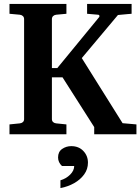

<svg xmlns="http://www.w3.org/2000/svg" viewBox="-20 -691 722 988"><path d="M682.1 0H464.8V-37.1L301.8 -293H247.1V-78.1Q247.1 -68.4 253.4 -62.7Q259.8 -57.1 269 -56.2L321.8 -50.8V0H28.8V-50.8L82 -56.2Q91.3 -57.1 97.7 -62.7Q104 -68.4 104 -78.1V-592.8Q104 -602.5 97.7 -608.4Q91.3 -614.3 82 -615.2L28.8 -620.1V-670.9H321.8V-620.1L269 -615.2Q259.8 -614.3 253.4 -608.4Q247.1 -602.5 247.1 -592.8V-340.8H274.9L490.2 -603Q492.7 -606 491.5 -610.6Q490.2 -615.2 484.9 -615.2L428.2 -620.1V-670.9H657.2V-620.1Q657.2 -620.1 634.3 -618.2Q611.3 -616.2 586.9 -613.8L400.9 -392.1L610.8 -57.1L682.1 -50.8ZM432.6 146Q432.6 179.7 413.1 206.5Q393.6 233.4 361.6 251.5Q329.6 269.5 291 276.9V236.8Q319.8 228.5 340.8 207.8Q361.8 187 361.8 163.1H298.8Q278.8 144.5 278.8 119.1Q278.8 89.8 299.8 75.4Q320.8 61 346.7 61Q385.3 61 408.9 85.9Q432.6 110.8 432.6 146Z"/></svg>

Font: Charis
Style: Bold
Weight: 700
Designer: Walt Agee, Miriam Martin, Annie Olsen, Victor Gaultney, Lorna Priest, Alan Ward, Bob Hallissy, Martin Hosken, Sharon Cor
Foundry: SIL Global
Version: Version 7.000